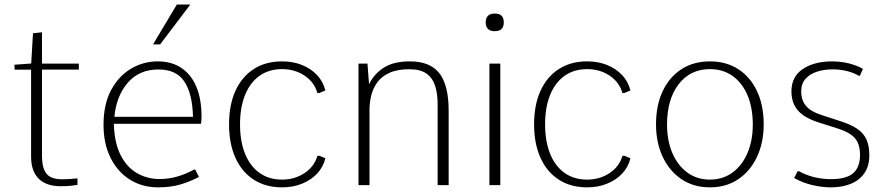

<svg xmlns="http://www.w3.org/2000/svg" viewBox="-20 -805 3855 835"><path d="M242.7 4.9Q215.8 4.9 192.4 -2.2Q168.9 -9.3 151.9 -24.4Q134.8 -39.6 125 -64.2Q115.2 -88.9 115.2 -124.5V-502H43.9L42.5 -523.4L115.7 -528.8L123.5 -660.2L162.6 -664.6V-528.3H322.8V-502.4H162.6V-128.9Q162.6 -87.4 172.9 -64.9Q183.1 -42.5 202.4 -33.9Q221.7 -25.4 248 -25.4Q273.9 -25.4 293.7 -27.3Q313.5 -29.3 316.9 -29.3V-1Q309.6 0 292.7 2.4Q275.9 4.9 242.7 4.9Z M667.5 9.8Q598.1 9.8 544.4 -24.2Q490.7 -58.1 460.4 -119.4Q430.2 -180.7 430.2 -262.2Q430.2 -351.6 463.1 -413.1Q496.1 -474.6 549.8 -506.3Q603.5 -538.1 665.5 -538.1Q726.6 -538.1 769.3 -509.3Q812 -480.5 834.2 -427Q856.4 -373.5 856.4 -298.8Q856.4 -291 856 -284.4Q855.5 -277.8 855 -273.2Q854.5 -268.6 854 -266.6H475.1Q477.5 -183.6 504.6 -130.4Q531.7 -77.1 576.2 -51.8Q620.6 -26.4 673.3 -26.4Q712.9 -26.4 750 -36.9Q787.1 -47.4 823.7 -67.4H829.1L845.2 -35.6Q808.6 -16.1 765.9 -3.2Q723.1 9.8 667.5 9.8ZM477.5 -296.9H819.3Q816.9 -397.9 781.7 -450.4Q746.6 -502.9 669.4 -502.9Q585.4 -502.9 535.6 -445.1Q485.8 -387.2 477.5 -296.9ZM645.5 -611.8 749 -785.2H807.6L676.3 -611.8Z M1207 9.8Q1135.3 9.8 1083.5 -23.7Q1031.7 -57.1 1003.9 -118.7Q976.1 -180.2 976.1 -264.2Q976.1 -348.6 1003.9 -409.9Q1031.7 -471.2 1083.5 -504.6Q1135.3 -538.1 1207 -538.1Q1253.9 -538.1 1292.7 -522.7Q1331.5 -507.3 1358.4 -479Q1385.3 -450.7 1395 -411.6L1368.2 -400.4H1360.4Q1346.7 -448.2 1304.2 -476.3Q1261.7 -504.4 1207 -504.4Q1149.4 -504.4 1108.4 -475.1Q1067.4 -445.8 1045.7 -391.8Q1023.9 -337.9 1023.9 -264.2Q1023.9 -190.4 1045.7 -136.5Q1067.4 -82.5 1108.4 -53.2Q1149.4 -23.9 1207 -23.9Q1261.2 -23.9 1304 -52Q1346.7 -80.1 1360.4 -127.4H1369.6L1395 -116.7Q1385.7 -78.1 1358.9 -49.8Q1332 -21.5 1293 -5.9Q1253.9 9.8 1207 9.8Z M1539.1 0V-528.3H1578.1L1585 -438.5Q1606 -482.9 1648.7 -510.5Q1691.4 -538.1 1762.2 -538.1Q1850.6 -538.1 1890.9 -486.3Q1931.2 -434.6 1931.2 -322.8V0H1883.3V-347.2Q1883.8 -395 1872.8 -430.2Q1861.8 -465.3 1835.2 -484.6Q1808.6 -503.9 1760.7 -503.9Q1708 -503.9 1673.8 -488.3Q1639.6 -472.7 1620.8 -446.8Q1602.1 -420.9 1594.5 -389.6Q1586.9 -358.4 1586.9 -327.1V0Z M2108.4 0V-528.3H2155.8V0ZM2131.8 -669.4Q2111.8 -669.4 2102.1 -679.2Q2092.3 -689 2092.3 -707.5Q2092.3 -726.6 2102.1 -736.3Q2111.8 -746.1 2131.8 -746.1Q2151.9 -746.1 2161.4 -736.3Q2170.9 -726.6 2170.9 -707.5Q2170.9 -689 2161.4 -679.2Q2151.9 -669.4 2131.8 -669.4Z M2533.7 9.8Q2461.9 9.8 2410.2 -23.7Q2358.4 -57.1 2330.6 -118.7Q2302.7 -180.2 2302.7 -264.2Q2302.7 -348.6 2330.6 -409.9Q2358.4 -471.2 2410.2 -504.6Q2461.9 -538.1 2533.7 -538.1Q2580.6 -538.1 2619.4 -522.7Q2658.2 -507.3 2685.1 -479Q2711.9 -450.7 2721.7 -411.6L2694.8 -400.4H2687Q2673.3 -448.2 2630.9 -476.3Q2588.4 -504.4 2533.7 -504.4Q2476.1 -504.4 2435.1 -475.1Q2394 -445.8 2372.3 -391.8Q2350.6 -337.9 2350.6 -264.2Q2350.6 -190.4 2372.3 -136.5Q2394 -82.5 2435.1 -53.2Q2476.1 -23.9 2533.7 -23.9Q2587.9 -23.9 2630.6 -52Q2673.3 -80.1 2687 -127.4H2696.3L2721.7 -116.7Q2712.4 -78.1 2685.5 -49.8Q2658.7 -21.5 2619.6 -5.9Q2580.6 9.8 2533.7 9.8Z M3067.4 9.8Q2996.6 9.8 2943.8 -25.6Q2891.1 -61 2862.1 -123Q2833 -185.1 2833 -264.2Q2833 -347.2 2862.1 -408.7Q2891.1 -470.2 2943.8 -504.2Q2996.6 -538.1 3067.4 -538.1Q3138.2 -538.1 3190.7 -504.2Q3243.2 -470.2 3272.2 -408.7Q3301.3 -347.2 3301.3 -264.2Q3301.3 -185.1 3272.2 -123Q3243.2 -61 3190.7 -25.6Q3138.2 9.8 3067.4 9.8ZM3067.4 -23.9Q3124 -23.9 3166 -54.9Q3208 -85.9 3231 -140.1Q3253.9 -194.3 3253.9 -262.7Q3253.9 -335.9 3231 -390.4Q3208 -444.8 3166 -474.6Q3124 -504.4 3067.4 -504.4Q2981.9 -504.4 2931.4 -438.7Q2880.9 -373 2880.9 -263.2Q2880.9 -194.3 2903.8 -140.1Q2926.8 -85.9 2968.8 -54.9Q3010.7 -23.9 3067.4 -23.9Z M3593.8 9.8Q3556.2 9.8 3514.2 0.2Q3472.2 -9.3 3433.6 -30.8L3448.7 -60.1H3455.6Q3485.8 -43 3521.7 -34.4Q3557.6 -25.9 3593.8 -25.9Q3661.1 -25.9 3690.7 -52Q3720.2 -78.1 3720.2 -130.9Q3720.2 -162.6 3710.7 -184.1Q3701.2 -205.6 3679.2 -220.7Q3657.2 -235.8 3618.7 -247.6L3543.5 -271.5Q3501 -284.7 3474.1 -303.2Q3447.3 -321.8 3434.6 -347.7Q3421.9 -373.5 3421.9 -407.7Q3421.9 -471.7 3471.4 -504.9Q3521 -538.1 3599.1 -538.1Q3625.5 -538.1 3650.9 -533.7Q3676.3 -529.3 3697.5 -521.7Q3718.8 -514.2 3732.9 -505.4L3719.7 -475.6H3714.4Q3692.9 -488.8 3662.8 -496.1Q3632.8 -503.4 3601.1 -503.4Q3565.4 -503.4 3534.2 -493.7Q3502.9 -483.9 3483.6 -462.6Q3464.4 -441.4 3464.4 -407.7Q3464.4 -369.6 3485.1 -344.7Q3505.9 -319.8 3551.8 -305.2L3627.9 -280.3Q3677.7 -265.1 3706.8 -245.6Q3735.8 -226.1 3748.3 -198.2Q3760.7 -170.4 3760.7 -130.4Q3760.7 -83 3739.3 -52Q3717.8 -21 3680.2 -5.6Q3642.6 9.8 3593.8 9.8Z"/></svg>

Font: Comme Thin
Style: Regular
Weight: 250
Version: Version 1.000;gftools[0.9.27]